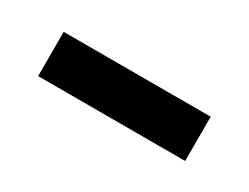

<svg xmlns="http://www.w3.org/2000/svg" viewBox="-26 -330 302 233"><g transform="rotate(30 125.0 -213.0)"><path d="M22 -182V-244H228V-182Z"/></g></svg>

Font: UnnaBold
Style: Bold
Weight: 700
Designer: Jorge de Buen Unna
Foundry: Omnibus-Type
Version: Version 2.008;hotconv 1.0.109;makeotfexe 2.5.65596